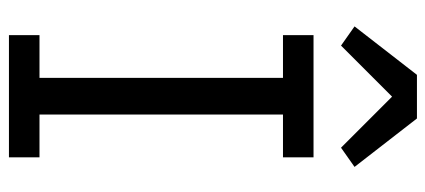

<svg xmlns="http://www.w3.org/2000/svg" viewBox="-288 -688 975 440"><g transform="rotate(90 200.0 -467.5)"><path d="M60 0V-70H158V-628H60V-698H340V-628H242V-70H340V0ZM251 -935 362 -792 318 -761 201 -878 84 -761 40 -792 151 -935Z"/></g></svg>

Font: IBM Plex Sans Devanagari
Style: Regular
Weight: 400
Designer: Mike Abbink, Paul van der Laan, Pieter van Rosmalen, Erin McLaughlin
Foundry: Bold Monday
Version: Version 1.1